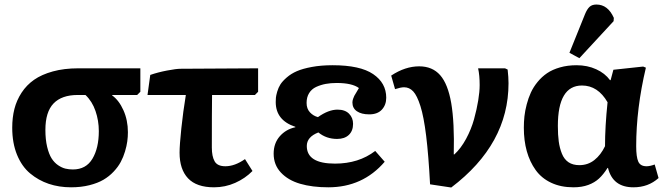

<svg xmlns="http://www.w3.org/2000/svg" viewBox="-20 -816 2958 851"><path d="M294.9 14.2Q241.7 14.2 196 -1.2Q150.4 -16.6 113.5 -47.4Q76.7 -78.1 55.4 -130.1Q34.2 -182.1 34.2 -250Q34.2 -294.9 43.9 -333.3Q53.7 -371.6 75.7 -405.3Q97.7 -439 131.1 -462.4Q164.6 -485.8 214.4 -499.5Q264.2 -513.2 327.1 -513.2H602.1V-409.2L587.9 -395H477.1V-393.1Q507.3 -371.6 527.1 -327.4Q546.9 -283.2 546.9 -230Q546.9 -210 544.2 -189.7Q541.5 -169.4 534.2 -144.8Q526.9 -120.1 515.1 -98.1Q503.4 -76.2 483.6 -55.2Q463.9 -34.2 438.5 -19.3Q413.1 -4.4 376.2 4.9Q339.4 14.2 294.9 14.2ZM303.2 -64.9Q361.3 -64.9 389.6 -112.3Q418 -159.7 418 -234.9Q418 -281.2 403.3 -324Q388.7 -366.7 358.9 -395H324.2Q253.4 -395 217.3 -357.4Q181.2 -319.8 181.2 -240.2Q181.2 -197.3 189 -165Q196.8 -132.8 208.7 -114Q220.7 -95.2 237.5 -83.7Q254.4 -72.3 270 -68.6Q285.6 -64.9 303.2 -64.9Z M928.7 14.2Q851.1 14.2 813.5 -25.6Q775.9 -65.4 775.9 -139.2Q775.9 -172.9 783.7 -246.8Q791.5 -320.8 803.7 -395H633.8L646 -483.9Q679.7 -495.6 720.5 -503.4Q761.2 -511.2 780.8 -511.2L1124 -513.2V-409.2L1109.9 -395H919.9Q918.9 -314.9 918.9 -162.1Q918.9 -122.6 931.4 -100.8Q943.8 -79.1 979 -79.1Q1020.5 -79.1 1065.9 -110.8L1099.1 -58.1Q1066.4 -24.9 1022.2 -5.4Q978 14.2 928.7 14.2Z M1435.1 14.2Q1363.8 14.2 1310.3 -1.5Q1256.8 -17.1 1224.9 -51.3Q1192.9 -85.4 1192.9 -134.8Q1192.9 -181.2 1220.2 -212.2Q1247.6 -243.2 1289.1 -252V-253.9Q1202.1 -282.7 1202.1 -363.8Q1202.1 -374 1202.9 -383.1Q1203.6 -392.1 1208.7 -409.9Q1213.9 -427.7 1222.9 -441.9Q1231.9 -456.1 1251 -472.7Q1270 -489.3 1295.7 -500.5Q1321.3 -511.7 1362.3 -519.3Q1403.3 -526.9 1454.1 -526.9Q1576.2 -526.9 1634 -487.5Q1691.9 -448.2 1691.9 -382.8Q1691.9 -351.1 1672.6 -330.1Q1653.3 -309.1 1616.7 -309.1Q1582 -309.1 1562 -322.8Q1542 -336.4 1542 -361.8Q1542 -369.1 1544.9 -377.7Q1547.9 -386.2 1550.5 -391.4Q1553.2 -396.5 1560.8 -408.7Q1568.4 -420.9 1570.8 -425.8Q1540.5 -448.2 1472.2 -448.2Q1445.8 -448.2 1423.6 -444.1Q1401.4 -439.9 1381.3 -430.7Q1361.3 -421.4 1350.1 -403.3Q1338.9 -385.3 1338.9 -359.9Q1338.9 -334 1353.8 -318.1Q1368.7 -302.2 1389.2 -296.9Q1436 -330.1 1476.1 -330.1Q1509.3 -330.1 1527.1 -312Q1544.9 -293.9 1544.9 -267.1Q1544.9 -235.8 1526.1 -218Q1507.3 -200.2 1474.1 -200.2Q1426.3 -200.2 1391.1 -229Q1339.8 -209 1339.8 -168.9Q1339.8 -90.8 1464.8 -90.8Q1569.8 -90.8 1643.1 -147L1685.1 -99.1Q1587.9 14.2 1435.1 14.2Z M1980 15.1 1886.2 1Q1879.4 -127.9 1868.9 -213.4Q1858.4 -298.8 1843.5 -345.7Q1828.6 -392.6 1811.5 -410.9Q1794.4 -429.2 1771 -429.2Q1756.3 -429.2 1731 -420.9L1713.9 -481Q1775.9 -522 1837.9 -522Q1896.5 -522 1930.9 -482.9Q1965.3 -443.8 1980 -358.9Q1994.6 -273.9 1991.2 -131.8H1994.1Q2022.9 -158.2 2045.9 -200.7Q2068.8 -243.2 2081.1 -287.6Q2093.3 -332 2099.6 -370.8Q2106 -409.7 2106 -439Q2106 -482.4 2099.1 -513.2H2218.3L2230 -507.8Q2233.9 -473.6 2233.9 -446.8Q2233.9 -177.2 1980 15.1Z M2547.9 -558.1 2503.9 -582 2572.8 -752.9Q2582 -775.4 2593 -785.6Q2604 -795.9 2623.5 -795.9Q2674.3 -795.9 2700.7 -736.8L2699.7 -722.2ZM2521.5 14.2Q2465.8 14.2 2423.1 -5.9Q2380.4 -25.9 2354.2 -62.3Q2328.1 -98.6 2314.9 -145.8Q2301.8 -192.9 2301.8 -250Q2301.8 -275.4 2304.4 -300.3Q2307.1 -325.2 2314.5 -353.3Q2321.8 -381.3 2333 -405.8Q2344.2 -430.2 2362.8 -452.9Q2381.3 -475.6 2405 -491.7Q2428.7 -507.8 2462.2 -517.3Q2495.6 -526.9 2535.6 -526.9Q2583.5 -526.9 2622.6 -509Q2661.6 -491.2 2683.6 -460.9H2686.5L2698.7 -506.8L2830.6 -521L2842.8 -516.1Q2799.8 -334.5 2799.8 -168Q2799.8 -120.1 2809.1 -99.6Q2818.4 -79.1 2845.7 -79.1Q2860.8 -79.1 2881.8 -86.9L2898.9 -26.9Q2853.5 14.2 2787.6 14.2Q2695.8 14.2 2674.8 -71.8H2672.9Q2654.3 -42.5 2635 -24.7Q2615.7 -6.8 2587.4 3.7Q2559.1 14.2 2521.5 14.2ZM2547.9 -84Q2585.9 -84 2614.5 -106.7Q2643.1 -129.4 2661.6 -168Q2661.6 -254.9 2672.9 -362.8Q2629.9 -437 2559.6 -437Q2452.6 -437 2452.6 -257.8Q2452.6 -218.3 2456.5 -189.2Q2460.4 -160.2 2470.5 -135Q2480.5 -109.9 2499.8 -96.9Q2519 -84 2547.9 -84Z"/></svg>

Font: Literata Book
Style: Bold
Weight: 700
Designer: Latin by Veronika Burian and Jose Scaglione. Greek by Irene Vlachou. Cyrillic by Vera Evstafieva
Foundry: TypeTogether
Version: Version 2.003;PS 002.003;hotconv 1.0.88;makeotf.lib2.5.64775